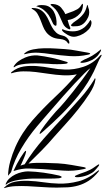

<svg xmlns="http://www.w3.org/2000/svg" viewBox="-39 -982 552 1005"><path d="M486 -692Q491 -697 492.5 -694.5Q494 -692 490 -686Q480 -671 472 -651.5Q464 -632 452 -607.5Q440 -583 421 -551.5Q402 -520 370 -480Q329 -429 282.5 -383Q236 -337 188 -295Q185 -293 178 -286.5Q171 -280 169 -282Q167 -284 171.5 -292Q176 -300 178 -303Q186 -315 198.5 -331.5Q211 -348 225 -365Q239 -382 252.5 -397Q266 -412 277 -423Q283 -429 301.5 -451Q320 -473 343.5 -502.5Q367 -532 391.5 -565Q416 -598 434 -625Q424 -619 402 -597Q380 -575 351.5 -544.5Q323 -514 292 -479Q261 -444 233.5 -412Q206 -380 184.5 -355.5Q163 -331 155 -321Q110 -268 73 -206Q36 -144 19 -81L3 -62Q4 -99 14.5 -137Q25 -175 41.5 -212.5Q58 -250 80.5 -285Q103 -320 130 -351Q186 -415 249.5 -474.5Q313 -534 363 -593Q344 -589 326 -588Q308 -587 289 -588Q253 -590 217.5 -595.5Q182 -601 148 -605Q114 -609 82.5 -608.5Q51 -608 23 -599Q19 -597 19 -600Q19 -604 23 -606Q52 -629 85.5 -634Q119 -639 155 -636Q191 -633 228 -626Q265 -619 301 -618Q348 -616 398 -632.5Q448 -649 486 -692ZM247 -269Q215 -231 178 -193.5Q141 -156 110 -126Q130 -129 152 -129.5Q174 -130 195 -129.5Q216 -129 234 -128Q252 -127 264 -127Q299 -125 336 -118.5Q373 -112 401 -107Q411 -105 410 -101Q409 -99 406 -98.5Q403 -98 400 -97Q346 -85 292 -89Q238 -93 182 -97Q148 -99 112 -100Q76 -101 36 -88Q32 -86 32 -88Q39 -104 49 -123Q59 -142 69 -158Q79 -174 86.5 -184Q94 -194 97 -192Q98 -191 97 -185.5Q96 -180 93.5 -172.5Q91 -165 88 -158.5Q85 -152 84 -149Q80 -141 76.5 -132Q73 -123 68 -115Q73 -117 78 -118.5Q83 -120 90 -122Q134 -193 190 -256.5Q246 -320 307 -385Q345 -427 383.5 -470Q422 -513 455 -567Q457 -572 457.5 -572.5Q458 -573 459 -572Q462 -569 460 -563Q456 -533 429.5 -492Q403 -451 369.5 -409Q336 -367 301.5 -329.5Q267 -292 247 -269ZM473 -88Q477 -91 479 -90Q481 -89 477 -84Q452 -53 425.5 -36Q399 -19 371 -11Q343 -3 314.5 -1.5Q286 0 258 0Q219 0 180 -3Q141 -6 106 -7.5Q71 -9 41 -7.5Q11 -6 -11 1Q-13 2 -17 2.5Q-21 3 -16 -1Q6 -24 38.5 -30.5Q71 -37 109.5 -35.5Q148 -34 188.5 -28Q229 -22 267 -21Q318 -19 371.5 -33Q425 -47 473 -88ZM300 -725Q332 -723 364.5 -716.5Q397 -710 423 -706Q433 -704 433 -701Q433 -699 429.5 -698Q426 -697 423 -696Q374 -685 325 -688.5Q276 -692 226 -699Q194 -704 161 -706Q128 -708 93 -699Q84 -697 87 -700Q90 -703 92 -705Q107 -718 135 -723.5Q163 -729 193.5 -729.5Q224 -730 253 -728Q282 -726 300 -725ZM108 -85Q147 -84 190 -78Q233 -72 271 -63Q273 -62 278.5 -60Q284 -58 284 -55Q284 -53 278 -51Q272 -49 270 -49Q261 -48 245.5 -47.5Q230 -47 213 -47Q196 -47 180.5 -47Q165 -47 156 -47Q133 -48 108 -46Q83 -44 60.5 -40.5Q38 -37 20.5 -31Q3 -25 -4 -18Q-8 -14 -9 -16Q-10 -17 -9 -19.5Q-8 -22 -7 -24Q-1 -38 12 -49.5Q25 -61 41.5 -69Q58 -77 76 -81Q94 -85 108 -85ZM156 -692Q192 -688 231.5 -679.5Q271 -671 304 -660Q306 -659 311 -658Q316 -657 315 -653Q315 -651 310 -649.5Q305 -648 303 -648Q295 -647 283.5 -646.5Q272 -646 259.5 -646Q247 -646 235.5 -646.5Q224 -647 215 -648Q198 -649 172.5 -650Q147 -651 121 -650Q95 -649 72.5 -645Q50 -641 38 -632Q36 -630 35 -630H33Q32 -632 33 -634.5Q34 -637 35 -638Q45 -653 60.5 -663.5Q76 -674 93 -681Q110 -688 126.5 -690.5Q143 -693 156 -692ZM423 -89Q436 -94 447 -101.5Q458 -109 471 -118Q473 -120 476 -121Q479 -122 480 -121Q481 -119 478 -114Q476 -112 475 -110Q464 -96 454.5 -86.5Q445 -77 425 -68Q417 -64 404.5 -60.5Q392 -57 380.5 -55.5Q369 -54 361 -54.5Q353 -55 353 -59Q353 -62 365 -66.5Q377 -71 381 -73Q392 -77 402.5 -80.5Q413 -84 423 -89ZM443 -690Q455 -697 465 -704.5Q475 -712 486 -721Q487 -722 488.5 -723Q490 -724 490 -722Q490 -718 488 -714L487 -712Q479 -698 471 -689Q463 -680 445 -669Q437 -665 426.5 -661Q416 -657 406 -655Q396 -653 389 -653Q382 -653 382 -656Q382 -659 391.5 -664Q401 -669 404 -671Q424 -679 443 -690ZM438 -851Q436 -840 424.5 -827.5Q413 -815 397 -805.5Q381 -796 362.5 -791.5Q344 -787 329 -793Q321 -796 312.5 -801Q304 -806 297.5 -811Q291 -816 287.5 -820.5Q284 -825 286 -828Q288 -830 292.5 -827.5Q297 -825 301 -824Q328 -816 354 -818.5Q380 -821 403 -839Q410 -845 418.5 -855Q427 -865 431 -873Q434 -878 435 -877Q440 -872 440 -864Q440 -856 438 -851ZM135 -940Q160 -939 175 -929Q190 -919 200 -904.5Q210 -890 217.5 -872.5Q225 -855 233.5 -839.5Q242 -824 254.5 -812Q267 -800 288 -796Q301 -793 308.5 -786.5Q316 -780 320 -773Q324 -766 324 -760Q324 -754 323 -754Q318 -753 316.5 -756Q315 -759 311 -763.5Q307 -768 299 -772Q291 -776 275 -778Q247 -780 230 -790Q213 -800 202.5 -814Q192 -828 185.5 -845Q179 -862 172.5 -878.5Q166 -895 157.5 -909.5Q149 -924 133 -933Q128 -935 126.5 -938Q125 -941 135 -940ZM226 -958Q226 -961 231.5 -961Q237 -961 238 -961Q266 -959 280.5 -942.5Q295 -926 303 -908Q312 -912 323 -915.5Q334 -919 345 -923.5Q356 -928 365.5 -933.5Q375 -939 381 -947Q384 -950 387.5 -956.5Q391 -963 393 -962Q394 -962 395 -958.5Q396 -955 394 -944Q391 -924 379.5 -911Q368 -898 355 -890.5Q342 -883 330.5 -880Q319 -877 315 -877Q319 -861 322 -853Q325 -845 326.5 -842Q328 -839 328.5 -838Q329 -837 329 -834Q330 -827 322 -829Q300 -838 290.5 -858.5Q281 -879 271 -902Q263 -920 253 -931.5Q243 -943 226 -956ZM152 -950Q159 -954 168.5 -955Q178 -956 189 -955Q208 -954 221.5 -944.5Q235 -935 243 -920.5Q251 -906 254.5 -888.5Q258 -871 257 -855Q257 -853 256 -850Q255 -847 253 -847Q242 -848 235 -866Q228 -884 215 -904Q204 -919 189.5 -930.5Q175 -942 155 -948H153Q150 -948 152 -950ZM342 -844Q334 -845 333 -848.5Q332 -852 337 -856Q344 -864 355 -871Q366 -878 377 -887.5Q388 -897 398 -910Q408 -923 414 -944Q416 -949 416 -952.5Q416 -956 419 -955Q421 -955 423 -943Q428 -932 428 -918Q428 -904 423 -893Q415 -876 406 -866Q397 -856 387 -851Q377 -846 365.5 -845Q354 -844 342 -844Z"/></svg>

Font: Akronim
Style: Regular
Weight: 400
Designer: Grzegorz Klimczewski
Foundry: Fonty.PL
Version: Version 1.002